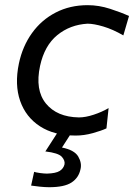

<svg xmlns="http://www.w3.org/2000/svg" viewBox="-20 -528 534 762"><path d="M280.5 10Q195.5 10 139 -26.5Q82.5 -63 60 -127.5Q37.5 -192 55 -276Q69.5 -344.5 107 -396.8Q144.5 -449 201 -478.2Q257.5 -507.5 328 -507.5Q372.5 -507.5 417 -493Q461.5 -478.5 492 -464.5L469.5 -387.5Q428 -411.5 390 -422.8Q352 -434 327.5 -434Q258 -430 207.2 -388.5Q156.5 -347 139 -266.5Q118.5 -171 162.2 -117.2Q206 -63.5 293 -62Q319.5 -62 352 -72.8Q384.5 -83.5 411 -99L402.5 -18.5Q382 -9 347.8 0.5Q313.5 10 280.5 10ZM175 215Q159.5 215 137.8 212.8Q116 210.5 103.5 208.5L115.5 154Q122.5 156.5 139.2 158.8Q156 161 166.5 161Q201.5 160 216.8 150.5Q232 141 236 124.5Q239 109.5 225.2 94.2Q211.5 79 160 73L219 -18.5H267L263 0L226 57.5Q275.5 67.5 290.5 93.2Q305.5 119 299.5 143.5Q292.5 177.5 264 196.2Q235.5 215 175 215Z"/></svg>

Font: Commissioner Flair
Style: Italic
Weight: 400
Italic angle: -12°
Designer: Kostas Bartsokas
Foundry: Kostas Bartsokas
Version: Version 1.000; ttfautohint (v1.8.3)